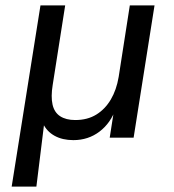

<svg xmlns="http://www.w3.org/2000/svg" viewBox="-20 -507 640 707"><path d="M23 180 129 -487H220L174 -194Q167 -151 173.5 -122Q180 -93 201.5 -79Q223 -65 257 -65Q302 -65 334.5 -85Q367 -105 388 -140.5Q409 -176 417 -224L458 -487H549L472 0H384L401 -109H407Q388 -54 346.5 -22.5Q305 9 250 9Q210 9 181 -7Q152 -23 138 -53L143 -55L114 180Z"/></svg>

Font: Nunito Sans 12pt ExtraLight 12pt Medium
Style: Italic
Weight: 500
Italic angle: -9°
Version: Version 3.101;gftools[0.9.27]